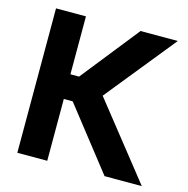

<svg xmlns="http://www.w3.org/2000/svg" viewBox="-104 -807 889 908"><g transform="rotate(15 340.0 -353.5)"><path d="M249.8 -302.7H206.4V0H59.9V-707H206.4V-423.5H248.7L473.9 -707H656.2L379.9 -365.1L669.3 0H487Z"/></g></svg>

Font: Pretendard Std Variable
Style: Regular
Weight: 400
Designer: Base glyphs from Inter by Rasmus Andersson; Hangeul glyphs from Noto Sans CJK(Source Han Sans) by Jang Soo-young and Kan
Foundry: Kil Hyung-jin
Version: Version 1.309;Glyphs 3.2 (3225)